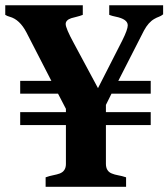

<svg xmlns="http://www.w3.org/2000/svg" viewBox="-45 -714 644 734"><path d="M381.3 -356 359.9 -313V-285.2H531.2V-235.8H359.9V-87.9Q359.9 -59.6 382.3 -50.8Q392.6 -46.4 406.7 -43.9Q420.9 -41.5 437 -36.1V0H129.4V-36.1Q144.5 -41.5 158.7 -44.2Q172.9 -46.9 183.6 -50.8Q207 -60.1 207 -86.9V-235.8H32.2V-285.2H207V-297.9L176.8 -356H32.2V-404.8H151.4L56.2 -589.8Q30.3 -639.6 -7.8 -649.9Q-17.1 -652.3 -24.9 -657.2V-693.8H271.5V-657.2Q260.3 -652.8 248.8 -650.1Q237.3 -647.5 227.5 -644.5Q206.1 -637.2 206.1 -622.1Q206.1 -606 237.3 -548.8L329.6 -377L422.4 -559.1Q443.4 -601.1 443.4 -617.2Q443.4 -641.1 396.5 -650.4Q383.8 -652.8 372.6 -657.2V-693.8H578.6V-659.2Q570.8 -652.8 562.5 -649.9Q554.2 -647 544.9 -641.6Q522.5 -628.9 505.4 -597.2L407.2 -404.8H531.2V-356Z"/></svg>

Font: Stardos Stencil
Style: Bold
Weight: 700
Designer: vernon adams
Foundry: vernon adams
Version: Version 1.000